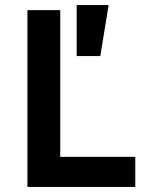

<svg xmlns="http://www.w3.org/2000/svg" viewBox="-20 -740 590 760"><path d="M88.5 0V-700H218.5V-119H515.5V0ZM283.5 -518V-720H410L377 -518Z"/></svg>

Font: Geologica Cursive Medium
Style: Regular
Weight: 500
Designer: Sindre Bremnes, Frode Helland
Foundry: Monokrom Skriftforlag AS
Version: Version 1.010;gftools[0.9.28]